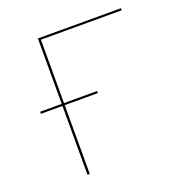

<svg xmlns="http://www.w3.org/2000/svg" viewBox="-120 -765 831 871"><g transform="rotate(-20 295.0 -329.0)"><path d="M167 -648V-342H327V-332H167V0H156V-332H52V-342H156V-658H557V-648Z"/></g></svg>

Font: Ysabeau Infant Hairline
Style: Regular
Weight: 100
Designer: Christian Thalmann (Catharsis Fonts)
Version: Version 0.003